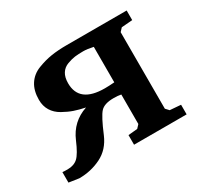

<svg xmlns="http://www.w3.org/2000/svg" viewBox="-111 -628 814 778"><g transform="rotate(-30 296.0 -239.5)"><path d="M8 0V-49Q16 -48 32 -48Q62 -48 80 -64.5Q98 -81 120 -133Q150 -204 222 -228Q193 -234 171 -241.5Q149 -249 124 -263Q99 -277 85.5 -299Q72 -321 72 -350Q72 -393 90.5 -421.5Q109 -450 142.5 -463Q176 -476 208 -481Q240 -486 281 -486H561V-441L510 -437L496 -422V-64L510 -49L561 -45V0H315V-45L358 -49L372 -64V-202Q358 -205 337 -205Q294 -205 276 -185.5Q258 -166 228 -94Q205 -40 157.5 -16.5Q110 7 55 7ZM208 -349Q208 -257 327 -257Q347 -257 372 -259V-425Q344 -431 326 -431Q303 -431 287 -429Q271 -427 250.5 -419.5Q230 -412 219 -394.5Q208 -377 208 -349Z"/></g></svg>

Font: Khartiya
Style: Bold
Weight: 700
Version: Version 1.0.2